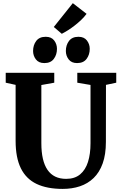

<svg xmlns="http://www.w3.org/2000/svg" viewBox="-20 -1214 780 1242"><path d="M385.5 8Q284.5 8 216.8 -24.2Q149 -56.5 115 -125.2Q81 -194 81 -302.5V-665L17 -679V-743H331V-679L247.5 -664V-288Q247.5 -230 257.5 -187Q267.5 -144 287.5 -115Q307.5 -86 337.5 -71.5Q367.5 -57 408 -57Q463.5 -57 498.2 -86Q533 -115 549.2 -166.5Q565.5 -218 565.5 -287.5V-664.5L480 -679V-743H732V-679L665.5 -665L665 -296Q665 -214.5 644.2 -156.8Q623.5 -99 585.8 -62.5Q548 -26 497 -9Q446 8 385.5 8ZM266.5 -806Q230.5 -806 212.2 -829.8Q194 -853.5 194 -884Q194 -922 214.2 -949Q234.5 -976 275 -976H276Q312.5 -976 330.5 -952.2Q348.5 -928.5 348.5 -898Q348.5 -860.5 328.2 -833.2Q308 -806 267.5 -806ZM478 -806Q442.5 -806 424.2 -829.8Q406 -853.5 406 -884Q406 -922 426.2 -949Q446.5 -976 487 -976H488Q524 -976 542.2 -952.2Q560.5 -928.5 560.5 -898Q560.5 -860.5 540.2 -833.2Q520 -806 479 -806ZM379.5 -995.5 328 -1039.5 451 -1193.5 540 -1124.5Q525 -1104 505.2 -1085.2Q485.5 -1066.5 463.8 -1049.5Q442 -1032.5 420.8 -1019Q399.5 -1005.5 380 -995.5Z"/></svg>

Font: Merriweather 24pt ExtraBold
Style: Regular
Weight: 800
Version: Version 2.100